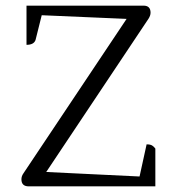

<svg xmlns="http://www.w3.org/2000/svg" viewBox="-20 -661 651 681"><path d="M82 0Q56 0 56 -25Q56 -36 63 -46L429 -594L128 -607L106 -519Q100 -502 74 -502V-641H489Q514 -641 514 -616Q514 -606 507 -595L144 -51L475 -35L500 -149Q513 -149 519.5 -145Q526 -141 531 -134V0Z"/></svg>

Font: Petrona Light
Style: Regular
Weight: 300
Designer: Ringo R. Seeber
Foundry: Ringo R. Seeber
Version: Version 2.001; ttfautohint (v1.8.3)